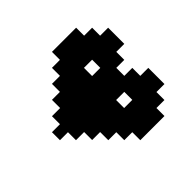

<svg xmlns="http://www.w3.org/2000/svg" viewBox="-112 -646 812 812"><g transform="rotate(45 294.0 -240.0)"><path d="M558.6 -288.1Q558.6 -272.5 558.6 -240.2Q543 -240.2 510.7 -240.2Q510.7 -224.6 510.7 -192.4Q494.1 -192.4 462.9 -192.4Q462.9 -176.8 462.9 -144.5Q446.3 -144.5 414.1 -144.5Q414.1 -127.9 414.1 -96.7Q398.4 -96.7 366.2 -96.7Q366.2 -80.1 366.2 -47.9Q350.6 -47.9 318.4 -47.9Q318.4 -32.2 318.4 0Q302.7 0 270.5 0Q270.5 -16.6 270.5 -47.9Q253.9 -47.9 222.7 -47.9Q222.7 -64.5 222.7 -96.7Q206.1 -96.7 173.8 -96.7Q173.8 -112.3 173.8 -144.5Q158.2 -144.5 126 -144.5Q126 -160.2 126 -192.4Q110.4 -192.4 78.1 -192.4Q78.1 -208 78.1 -240.2Q62.5 -240.2 30.3 -240.2Q30.3 -288.1 30.3 -384.8Q45.9 -384.8 78.1 -384.8Q78.1 -400.4 78.1 -432.6Q93.8 -432.6 126 -432.6Q126 -448.2 126 -480.5Q158.2 -480.5 222.7 -480.5Q222.7 -464.8 222.7 -432.6Q238.3 -432.6 270.5 -432.6Q270.5 -417 270.5 -384.8Q286.1 -384.8 318.4 -384.8Q318.4 -400.4 318.4 -432.6Q334 -432.6 366.2 -432.6Q366.2 -448.2 366.2 -480.5Q398.4 -480.5 462.9 -480.5Q462.9 -464.8 462.9 -432.6Q478.5 -432.6 510.7 -432.6Q510.7 -417 510.7 -384.8Q526.4 -384.8 558.6 -384.8Q558.6 -360.4 558.6 -336.9Q558.6 -312.5 558.6 -288.1ZM222.7 -336.9Q206.1 -336.9 173.8 -336.9Q173.8 -320.3 173.8 -288.1Q190.4 -288.1 222.7 -288.1Q222.7 -300.8 222.7 -312.5Q222.7 -324.2 222.7 -336.9ZM366.2 -288.1Q382.8 -288.1 414.1 -288.1Q414.1 -304.7 414.1 -336.9Q398.4 -336.9 366.2 -336.9Q366.2 -324.2 366.2 -312.5Q366.2 -300.8 366.2 -288.1Z"/></g></svg>

Font: pil love
Style: regular
Weight: 400
Designer: pierpaolo belleggia, riccardo antolini, manuela ilari
Foundry: pil communication
Version: Version 1.2